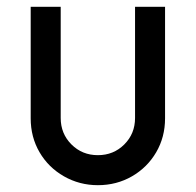

<svg xmlns="http://www.w3.org/2000/svg" viewBox="-20 -533 574 563"><path d="M70 -186V-513H158V-187Q158 -141 189.5 -109.5Q221 -78 267 -78Q313 -78 344.5 -109.5Q376 -141 376 -187V-513H464V-186Q464 -131 438 -86.5Q412 -42 367 -16Q322 10 267 10Q213 10 167.5 -16Q122 -42 96 -86.5Q70 -131 70 -186Z"/></svg>

Font: Lineal
Style: Regular
Weight: 400
Designer: Created by Frank Adebiaye with contributions from Anton Moglia & Ariel Martín Pérez
Created by Frank ADEBIAYE with FontF
Foundry: Velvetyne Type Foundry
Version: Version 2.000